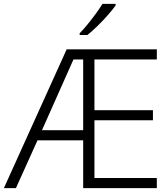

<svg xmlns="http://www.w3.org/2000/svg" viewBox="-21 -968 863 988"><path d="M786 0H407V-246H172L61 0H-1L322 -714H786V-662H465V-401H766V-349H465V-52H786ZM195 -298H407V-662H357ZM574 -940Q559 -919 534.5 -891Q510 -863 482 -835.5Q454 -808 429 -788H389V-797Q408 -816 430 -843Q452 -870 472.5 -898Q493 -926 506 -948H574Z"/></svg>

Font: Noto Sans Light
Style: Regular
Weight: 300
Designer: Monotype Design Team
Foundry: Monotype Imaging Inc.
Version: Version 2.007